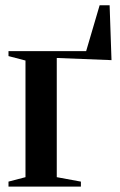

<svg xmlns="http://www.w3.org/2000/svg" viewBox="-20 -692 445 712"><path d="M11.5 0V-18.5L74.5 -35V-467.5L11.5 -484V-502.5H299.5L349.5 -672.5H386.5L393.5 -469L190.5 -477V-35L280 -18.5V0Z"/></svg>

Font: Merriweather 144pt SemiBold
Style: Regular
Weight: 600
Version: Version 2.100